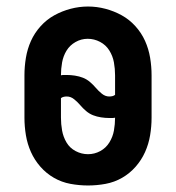

<svg xmlns="http://www.w3.org/2000/svg" viewBox="-20 -561 540 589"><path d="M250 8Q223 8 196 3Q169 -2 145.5 -15.5Q122 -29 104 -49.5Q86 -70 75 -94.5Q64 -119 59.5 -146Q55 -173 55 -200V-330Q55 -357 59.5 -384Q64 -411 75 -435.5Q86 -460 104.5 -480.5Q123 -501 146.5 -514Q170 -527 196.5 -534Q223 -541 250 -541Q277 -541 303.5 -534Q330 -527 353.5 -514Q377 -501 395.5 -480.5Q414 -460 425 -435.5Q436 -411 440.5 -384Q445 -357 445 -330V-200Q445 -173 440.5 -146Q436 -119 425 -94.5Q414 -70 396 -49.5Q378 -29 354.5 -15.5Q331 -2 304 3Q277 8 250 8ZM315 -265Q320 -265 324.5 -266Q329 -267 333 -270V-330Q333 -350 329.5 -369.5Q326 -389 315.5 -406Q305 -423 287 -432.5Q269 -442 249 -442Q229 -442 211.5 -432Q194 -422 184 -405.5Q174 -389 170.5 -369.5Q167 -350 167 -330Q171 -331 175.5 -331Q180 -331 185 -331Q197 -331 210 -329Q223 -327 234.5 -322.5Q246 -318 256 -309.5Q266 -301 274 -291.5Q282 -282 292.5 -273.5Q303 -265 315 -265ZM250 -88Q270 -88 287.5 -97.5Q305 -107 315.5 -124Q326 -141 329.5 -160.5Q333 -180 333 -200Q329 -199 324.5 -199Q320 -199 315 -199Q303 -199 290 -201Q277 -203 265.5 -207.5Q254 -212 244 -220.5Q234 -229 226 -238.5Q218 -248 207.5 -256.5Q197 -265 185 -265Q180 -265 175.5 -264Q171 -263 167 -260V-200Q167 -180 170.5 -160.5Q174 -141 184 -124Q194 -107 212 -97.5Q230 -88 250 -88Z"/></svg>

Font: Iosevka Slab
Style: Bold
Weight: 700
Monospace: yes
Designer: Belleve Invis
Foundry: Belleve Invis
Version: Version 11.1.1; ttfautohint (v1.8.3)